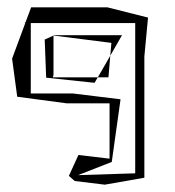

<svg xmlns="http://www.w3.org/2000/svg" viewBox="-20 -486 478 524"><path d="M184 8 266 18 374 -1V-7V-13V-332L384 -438L273 -466H65L50 -426L47 -423H49L13 -326L27 -222L162 -204H279V-53L194 -63L168 -6ZM193 -8 285 -44 309 -215 178 -231H64V-423H349V-13ZM126 -281V-389L102 -378L106 -274L238 -260L247 -275H124L126 -281ZM313 -390H128L126 -389L284 -369L281 -334ZM247 -275 281 -334 276 -275Z"/></svg>

Font: Quebrada
Style: Regular
Weight: 400
Designer: deFharo
Foundry: deFharo
Version: Version 1.034 2012